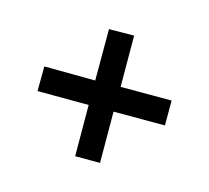

<svg xmlns="http://www.w3.org/2000/svg" viewBox="-85 -593 700 643"><g transform="rotate(-30 265.0 -271.5)"><path d="M140 -85 79 -146 204 -272 79 -398 140 -458 264 -332 390 -458 452 -397 327 -271 452 -146 391 -85 265 -211Z"/></g></svg>

Font: Faustina SemiBold
Style: Regular
Weight: 600
Designer: Alfonso Garcia
Foundry: http://www.omnibus-type.com
Version: Version 1.200